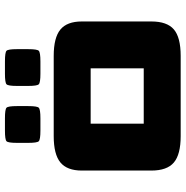

<svg xmlns="http://www.w3.org/2000/svg" viewBox="-7 -742 754 780"><g transform="rotate(-90 370.0 -352.0)"><path d="M67.1 -114V-396.7Q67.1 -456.5 100.1 -483.7Q133.1 -510.8 207.1 -510.8H532.8Q607.1 -510.8 640 -483.7Q672.8 -456.5 672.8 -396.7V-114Q672.8 -50.5 640.6 -22.8Q608.3 5 532.8 5H207.1Q132.3 5 99.7 -22.8Q67.1 -50.5 67.1 -114ZM257.6 -145.1Q257.6 -145.1 257.6 -145.1Q257.6 -145.1 257.6 -145.1H482.3Q482.3 -145.1 482.3 -145.1Q482.3 -145.1 482.3 -145.1V-360.7Q482.3 -360.7 482.3 -360.7Q482.3 -360.7 482.3 -360.7H257.6Q257.6 -360.7 257.6 -360.7Q257.6 -360.7 257.6 -360.7ZM179.6 -614.6V-660.1Q179.6 -696.1 186.2 -702.5Q192.9 -708.9 229.4 -708.9H279.2Q315.7 -708.9 322.4 -702.5Q329 -696.1 329 -660.1V-614.6Q329 -578.1 322.4 -571.5Q315.7 -564.8 279.2 -564.8H229.4Q192.9 -564.8 186.2 -571.5Q179.6 -578.1 179.6 -614.6ZM410.9 -614.6V-660.1Q410.9 -696.1 417.6 -702.5Q424.2 -708.9 460.7 -708.9H510.5Q547 -708.9 553.7 -702.5Q560.3 -696.1 560.3 -660.1V-614.6Q560.3 -578.1 553.7 -571.5Q547 -564.8 510.5 -564.8H460.7Q424.2 -564.8 417.6 -571.5Q410.9 -578.1 410.9 -614.6ZM188 -375.8V-483.7H551.9V-375.8Z"/></g></svg>

Font: Science Gothic
Style: Regular
Weight: 400
Designer: Thomas Phinney, Vassil Kateliev, Brandon Buerkle
Foundry: Font Detective LLC
Version: Version 1.018